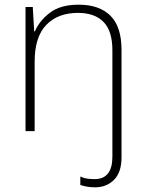

<svg xmlns="http://www.w3.org/2000/svg" viewBox="-20 -626 622 820"><path d="M386 174Q366 174 350.5 171Q335 168 323 164V128Q338 135 353 137Q368 139 384 139Q460 139 460 43V-411Q460 -494 422 -532.5Q384 -571 313 -571Q227 -571 177.5 -519.5Q128 -468 128 -363V-66H89V-596H120L126 -492H129Q148 -537 193 -571.5Q238 -606 316 -606Q404 -606 451.5 -559Q499 -512 499 -413V46Q499 110 467 142Q435 174 386 174Z"/></svg>

Font: Noto Sans Malayalam UI ExtraLight
Style: Regular
Weight: 200
Designer: Jelle Bosma - Monotype Design Team
Foundry: Monotype Imaging Inc.
Version: Version 2.104; ttfautohint (v1.8.4.7-5d5b)